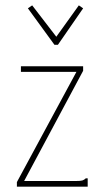

<svg xmlns="http://www.w3.org/2000/svg" viewBox="-20 -696 390 716"><path d="M43 -17 265 -428H58V-449H290V-432L70 -21H263Q280 -21 287 -23Q294 -25 300 -31H307V0H43ZM100 -676 190 -559 274 -676 290 -665 196 -529H183L84 -665Z"/></svg>

Font: Inconsolata ExtraCondensed ExtraLight
Style: Regular
Weight: 200
Width: 2
Monospace: yes
Designer: Raph Levien, Cyreal, Brenton Simpson
Foundry: Raph Levien, Cyreal, Google
Version: Version 3.001; ttfautohint (v1.8.2.53-6de2)